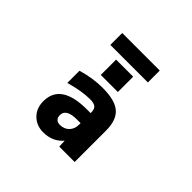

<svg xmlns="http://www.w3.org/2000/svg" viewBox="-213 -1170 1427 1427"><g transform="rotate(45 500.0 -457.0)"><path d="M562.5 -233.4H524.4Q410.2 -233.4 411.1 -166Q411.1 -141.6 424.8 -128.4Q438.5 -115.2 461.9 -115.2Q506.8 -115.2 534.7 -143.6Q562.5 -171.9 562.5 -218.8ZM307.6 -800.8V-925.8H702.1V-800.8ZM415 -592.8V-753.9H594.7V-592.8ZM492.2 -535.2Q624 -535.2 679.7 -486.3Q735.4 -437.5 735.4 -327.1V2H573.2L571.3 -57.6Q511.7 11.7 414.1 11.7Q342.8 11.7 296.9 -34.2Q251 -80.1 251 -153.3Q251 -338.9 524.4 -338.9H562.5V-344.7Q562.5 -379.9 545.4 -394.5Q528.3 -409.2 485.4 -409.2Q402.3 -409.2 281.2 -375V-502.9Q390.6 -535.2 492.2 -535.2Z"/></g></svg>

Font: GenEi Gothic M Heavy
Style: Regular
Weight: 800
Designer: o_tamon (Modified); [Source Han Sans]
Ryoko NISHIZUKA  (kana & ideographs); Paul D. Hunt (Latin, Greek & Cyrillic); Wenl
Version: Version 1.1a;Original Version 1.004